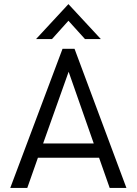

<svg xmlns="http://www.w3.org/2000/svg" viewBox="-20 -932 678 952"><path d="M30.8 0ZM30.8 0ZM606.9 0H523.9L471.2 -149.9H168L115.2 0H30.8L290 -689.9H349.6ZM444.8 -220.7 320.3 -576.2 193.8 -220.7ZM480 -738.3H401.4L319.3 -829.1L237.8 -738.3H158.7L319.3 -911.6Z"/></svg>

Font: Acari Sans
Style: Regular
Weight: 400
Designer: Alfredo Marco Pradil and Stefan Peev
Foundry: Hanken Design Co.
Version: Version 1.045;February 4, 2021;FontCreator 13.0.0.2655 64-bi